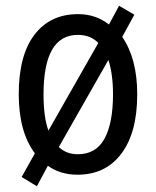

<svg xmlns="http://www.w3.org/2000/svg" viewBox="-20 -596 542 666"><path d="M250 -475Q294 -475 321 -447L148 -143Q131 -189 131 -269Q131 -475 250 -475ZM250 -61Q210 -61 184 -86L356 -388Q372 -339 372 -269Q372 -169 342.5 -115Q313 -61 250 -61ZM404 -468 446 -545 393 -576 358 -511Q312 -547 251 -547Q154 -547 99.5 -475.5Q45 -404 45 -269Q45 -139 101 -64L55 18L108 50L146 -21Q189 10 249 10Q346 10 401 -63Q456 -136 456 -269Q456 -392 404 -468Z"/></svg>

Font: Noto Sans Display SemiCondensed
Style: Regular
Weight: 400
Width: 4
Designer: Monotype Design team
Foundry: Monotype Imaging Inc.
Version: 1.000